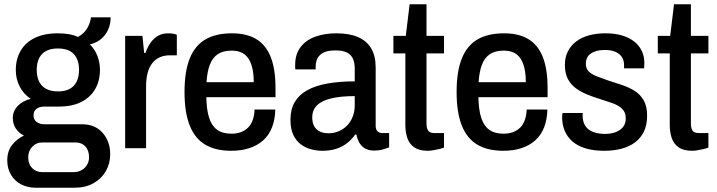

<svg xmlns="http://www.w3.org/2000/svg" viewBox="-20 -694 3359 899"><path d="M147 185Q110 185 79.5 169.5Q49 154 31.5 124.5Q14 95 14 57Q14 14 36.5 -15Q59 -44 92 -59Q68 -71 54 -92.5Q40 -114 40 -141Q40 -175 64 -199Q88 -223 124 -231Q90 -254 72 -289Q54 -324 54 -366Q54 -417 76.5 -456Q99 -495 143 -516.5Q187 -538 251 -538Q278 -538 302 -534Q326 -530 345 -521Q374 -537 388.5 -562Q403 -587 406 -613H498Q498 -580 485.5 -553.5Q473 -527 451.5 -510Q430 -493 401 -486Q424 -463 436 -432.5Q448 -402 448 -367Q448 -316 426 -277.5Q404 -239 361.5 -217Q319 -195 256 -195H188Q165 -195 151 -184.5Q137 -174 137 -153Q137 -134 151.5 -123Q166 -112 189 -112H366Q425 -112 460.5 -72Q496 -32 496 28Q496 72 475.5 107.5Q455 143 417.5 164Q380 185 329 185ZM178 112H324Q345 112 361.5 103Q378 94 387.5 78Q397 62 397 43Q397 10 379.5 -8.5Q362 -27 334 -27H178Q150 -27 131 -7Q112 13 112 43Q112 74 130.5 93Q149 112 178 112ZM251 -266Q301 -266 325.5 -292.5Q350 -319 350 -367Q350 -415 325.5 -441Q301 -467 251 -467Q202 -467 177 -441Q152 -415 152 -367Q152 -335 163 -312.5Q174 -290 196 -278Q218 -266 251 -266Z M566 0V-526H647L655 -446H661Q670 -472 684 -492.5Q698 -513 718.5 -525.5Q739 -538 768 -538Q781 -538 791.5 -536Q802 -534 808 -531V-435H775Q748 -435 727.5 -425.5Q707 -416 692.5 -397.5Q678 -379 671 -351.5Q664 -324 664 -289V0Z M1063 12Q989 12 940.5 -17Q892 -46 868 -107Q844 -168 844 -263Q844 -360 868.5 -420.5Q893 -481 942 -509.5Q991 -538 1066 -538Q1134 -538 1179 -511.5Q1224 -485 1247 -428.5Q1270 -372 1270 -281V-239H946Q947 -181 959 -143Q971 -105 996.5 -86.5Q1022 -68 1064 -68Q1089 -68 1108.5 -75.5Q1128 -83 1142 -97Q1156 -111 1163.5 -132.5Q1171 -154 1172 -181H1269Q1268 -135 1254 -98.5Q1240 -62 1213 -37.5Q1186 -13 1148 -0.5Q1110 12 1063 12ZM947 -309H1168Q1168 -349 1161 -377Q1154 -405 1141 -423Q1128 -441 1108.5 -449Q1089 -457 1064 -457Q1025 -457 1000 -440.5Q975 -424 962.5 -391Q950 -358 947 -309Z M1489 12Q1463 12 1436.5 5Q1410 -2 1388 -18.5Q1366 -35 1353 -63Q1340 -91 1340 -133Q1340 -182 1360 -216Q1380 -250 1418.5 -271.5Q1457 -293 1513.5 -303Q1570 -313 1641 -313V-373Q1641 -399 1633 -418Q1625 -437 1605.5 -447.5Q1586 -458 1551 -458Q1514 -458 1493.5 -447Q1473 -436 1465.5 -419Q1458 -402 1458 -381V-369H1363Q1362 -374 1362 -379Q1362 -384 1362 -390Q1362 -440 1387 -473Q1412 -506 1455.5 -522Q1499 -538 1555 -538Q1615 -538 1656 -520.5Q1697 -503 1718 -467.5Q1739 -432 1739 -377V-105Q1739 -87 1748 -79Q1757 -71 1769 -71H1802V-4Q1789 1 1771.5 6Q1754 11 1732 11Q1707 11 1690 1.5Q1673 -8 1663 -25Q1653 -42 1649 -64H1643Q1628 -42 1606 -24.5Q1584 -7 1555 2.5Q1526 12 1489 12ZM1519 -70Q1544 -70 1566 -79.5Q1588 -89 1604.5 -105.5Q1621 -122 1631 -146.5Q1641 -171 1641 -201V-244Q1576 -244 1531.5 -233.5Q1487 -223 1464.5 -201Q1442 -179 1442 -144Q1442 -120 1451 -103.5Q1460 -87 1477 -78.5Q1494 -70 1519 -70Z M1983 12Q1942 12 1919 -4.5Q1896 -21 1887 -48.5Q1878 -76 1878 -107V-444H1822V-526H1880L1898 -674H1977V-526H2059V-444H1977V-116Q1977 -93 1985 -82Q1993 -71 2014 -71H2059V-3Q2049 1 2035.5 4Q2022 7 2008.5 9.5Q1995 12 1983 12Z M2337 12Q2263 12 2214.5 -17Q2166 -46 2142 -107Q2118 -168 2118 -263Q2118 -360 2142.5 -420.5Q2167 -481 2216 -509.5Q2265 -538 2340 -538Q2408 -538 2453 -511.5Q2498 -485 2521 -428.5Q2544 -372 2544 -281V-239H2220Q2221 -181 2233 -143Q2245 -105 2270.5 -86.5Q2296 -68 2338 -68Q2363 -68 2382.5 -75.5Q2402 -83 2416 -97Q2430 -111 2437.5 -132.5Q2445 -154 2446 -181H2543Q2542 -135 2528 -98.5Q2514 -62 2487 -37.5Q2460 -13 2422 -0.5Q2384 12 2337 12ZM2221 -309H2442Q2442 -349 2435 -377Q2428 -405 2415 -423Q2402 -441 2382.5 -449Q2363 -457 2338 -457Q2299 -457 2274 -440.5Q2249 -424 2236.5 -391Q2224 -358 2221 -309Z M2810 12Q2758 12 2721 0.5Q2684 -11 2660 -32Q2636 -53 2624 -82Q2612 -111 2612 -146Q2612 -151 2612.5 -156Q2613 -161 2614 -165H2709Q2708 -161 2708 -157.5Q2708 -154 2708 -150Q2709 -121 2722 -102.5Q2735 -84 2759 -75.5Q2783 -67 2812 -67Q2840 -67 2862 -75Q2884 -83 2897 -99Q2910 -115 2910 -140Q2910 -169 2892 -185.5Q2874 -202 2845 -212Q2816 -222 2784 -232Q2755 -241 2727 -252.5Q2699 -264 2676 -281Q2653 -298 2639 -324Q2625 -350 2625 -390Q2625 -426 2639 -453.5Q2653 -481 2678 -500Q2703 -519 2738 -528.5Q2773 -538 2815 -538Q2859 -538 2892.5 -528Q2926 -518 2949.5 -499.5Q2973 -481 2985 -455.5Q2997 -430 2997 -400Q2997 -393 2996.5 -386Q2996 -379 2996 -374H2902V-390Q2902 -411 2892 -426.5Q2882 -442 2862.5 -451Q2843 -460 2811 -460Q2789 -460 2772 -455Q2755 -450 2744 -441.5Q2733 -433 2728 -421.5Q2723 -410 2723 -396Q2723 -372 2737.5 -358.5Q2752 -345 2776 -336Q2800 -327 2828 -317Q2859 -307 2891 -296.5Q2923 -286 2950 -269.5Q2977 -253 2993.5 -225Q3010 -197 3010 -153Q3010 -109 2995 -78Q2980 -47 2953 -27Q2926 -7 2889.5 2.5Q2853 12 2810 12Z M3221 12Q3180 12 3157 -4.5Q3134 -21 3125 -48.5Q3116 -76 3116 -107V-444H3060V-526H3118L3136 -674H3215V-526H3297V-444H3215V-116Q3215 -93 3223 -82Q3231 -71 3252 -71H3297V-3Q3287 1 3273.5 4Q3260 7 3246.5 9.5Q3233 12 3221 12Z"/></svg>

Font: Archivo SemiCondensed Medium
Style: Regular
Weight: 500
Width: 4
Designer: Hector Gatti
Foundry: Omnibus-Type
Version: Version 2.001